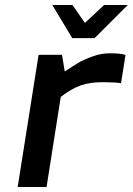

<svg xmlns="http://www.w3.org/2000/svg" viewBox="-20 -751 533 771"><path d="M190 -731H271L321 -659L398 -731H493L360 -598H270ZM51 0 135 -531H229L240 -464Q275 -487 296 -499.5Q317 -512 352 -524.5Q387 -537 421 -537Q467 -537 484 -530L466 -417Q440 -421 391 -421Q341 -421 304 -408Q267 -395 224 -362L167 0Z"/></svg>

Font: Exo
Style: Demi Bold Italic
Weight: 600
Designer: Natanael Gama
Version: Version 1